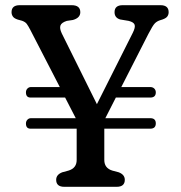

<svg xmlns="http://www.w3.org/2000/svg" viewBox="-20 -720 697 740"><path d="M80 -244Q80 -252.5 85.5 -258.5Q91 -264.5 99.5 -264.5H272L231 -344H98Q80 -344 80 -364Q80 -373 85.8 -378.8Q91.5 -384.5 99.5 -384.5H210.5L97.5 -603.5Q89 -620 83.2 -627.8Q77.5 -635.5 65 -640L48.5 -644.5Q34.5 -649 29.5 -656.5Q24.5 -664 24.5 -673Q24.5 -700 56 -700H256Q289.5 -700 289.5 -673Q289.5 -651 261 -643L237.5 -639.5Q217 -633 213 -621.8Q209 -610.5 218 -591.5L353.5 -318.5L492 -594Q502 -614 499 -624.2Q496 -634.5 476 -639.5L443 -645Q421.5 -651.5 421.5 -673Q421.5 -700 453 -700H598.5Q630 -700 630 -673Q630 -664 625.2 -657Q620.5 -650 606.5 -645L598.5 -642.5Q585 -638.5 576.8 -630Q568.5 -621.5 552 -589.5L447.5 -384.5H559Q568.5 -384.5 574.5 -378.8Q580.5 -373 580.5 -364Q580.5 -344 559 -344H426.5L386 -264.5H559Q580.5 -264.5 580.5 -244.5Q580.5 -224 559 -224H382V-103.5Q382 -72 413 -62.5L437.5 -56Q461 -47 461 -27Q461 0 429.5 0H228Q196.5 0 196.5 -27Q196.5 -47 220 -56L244 -62.5Q275.5 -72 275.5 -103.5V-224H98Q80 -224 80 -244Z"/></svg>

Font: Fraunces 72pt SuperSoft
Style: Regular
Weight: 400
Version: Version 1.000;[b76b70a41]